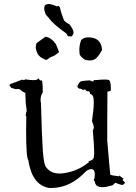

<svg xmlns="http://www.w3.org/2000/svg" viewBox="-20 -916 679 956"><path d="M236 20Q330 20 408 -63Q423 -74 434 -74Q452 -74 452 -48Q452 -39 450 -27Q447 -23 447 -20Q447 -16 452 -13Q454 16 490 16L506 15L535 8Q541 8 554 -6Q583 5 588 5Q595 5 603 -7L588 -21L587 -11Q593 -26 596 -26Q594 -26 572 -44Q575 -44 575 -42L573 -38Q529 -43 529 -47V-48Q527 -61 514 -216V-316Q514 -407 515 -464V-463Q515 -460 518 -460Q522 -460 532 -465V-473Q532 -512 523 -517Q518 -520 501 -520Q484 -520 456 -517L451 -518Q446 -518 445 -511Q445 -510 444 -510Q441 -510 426 -516Q386 -514 379.5 -509Q373 -504 367 -491L366 -480L358 -494Q372 -474 375 -474L378 -475Q382 -475 395 -467Q393 -467 393 -468Q393 -469 406 -471L402 -473Q402 -472 412 -462H417Q428 -462 428 -452V-449Q445 -444 446 -424Q447 -417 447 -405Q447 -374 438 -313Q447 -290 447 -284V-280Q447 -272 442 -268Q449 -189 449 -157Q449 -147 447 -132.5Q445 -118 420 -113L428 -106L423 -109Q371 -66 306 -55Q290 -52 277 -52Q233 -52 211 -82Q198 -94 193 -169.5Q188 -245 184 -402Q182 -411 182 -419Q182 -440 193 -456Q193 -516 187 -516L183 -515Q179 -515 170 -527Q170 -517 146 -517Q131 -517 106 -521Q105 -518 98 -518L88 -519Q51 -504 38 -500L30 -497L34 -498L26 -493Q35 -479 35.5 -479Q36 -479 57 -472L68 -473Q75 -473 79 -471Q94 -457 110 -452L108 -453Q106 -453 106 -448L107 -430Q107 -401 113 -365Q108 -348 108 -342Q108 -338 110 -338H111L110 -268Q110 -132 121 -118Q140 6 225 20ZM428 -615Q449 -615 462.5 -629.5Q476 -644 488 -667Q485 -730 419 -730Q396 -730 384 -716Q375 -691 375 -669Q375 -665 376 -650Q377 -635 404 -618Q417 -615 428 -615ZM210 -618Q215 -618 221 -624Q227 -630 241 -635Q251 -637 274 -656Q263 -687 258 -697Q234 -730 206 -733L162 -701Q158 -689 158 -680Q158 -673 160 -668Q168 -634 198 -623Q204 -618 210 -618ZM333 -733Q346 -740 346 -755Q346 -768 326 -795Q310 -802 299 -814Q283 -855 280 -873Q277 -886 270 -886Q267 -886 263 -884Q237 -896 221 -896Q200 -895 200 -875Q200 -863 208 -843Q209 -843 224 -825Q246 -795 308 -751L315 -743Q315 -735 322 -735Q332 -735 332 -738H328Z"/></svg>

Font: Xiaobo Songti 小帛宋体
Style: Regular
Weight: 400
Version: Version 1.501;March 17, 2024;FontCreator 14.0.0.2814 64-bit